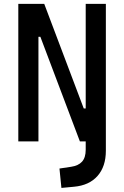

<svg xmlns="http://www.w3.org/2000/svg" viewBox="-20 -713 626 968"><path d="M289.6 234.4 279.8 136.7 338.4 127.9Q375 122.6 393.6 102.1Q412.1 81.5 412.1 42V0H382.8L183.6 -527.3H173.8V0H72.3V-693.4H203.1L402.3 -166H412.1V-693.4H513.7V46.9Q513.7 126.5 471.7 174.1Q429.7 221.7 353 228.5Z"/></svg>

Font: CaskaydiaCove NFP
Style: Regular
Weight: 400
Designer: Aaron Bell
Foundry: Saja Typeworks
Version: Version 2111.001; VTT 6.35;Nerd Fonts 3.1.1